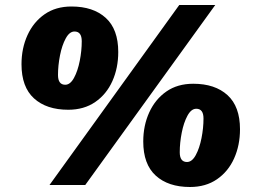

<svg xmlns="http://www.w3.org/2000/svg" viewBox="-20 -736 1021 768"><path d="M66 -479Q66 -543 90 -595.5Q114 -648 158.5 -679Q203 -710 266 -710Q353 -710 403 -664.5Q453 -619 453 -528Q453 -464 429.5 -411.5Q406 -359 361 -328Q316 -297 253 -297Q166 -297 116 -342.5Q66 -388 66 -479ZM278 -610Q258 -610 243 -582.5Q228 -555 220 -514.5Q212 -474 212 -436Q212 -397 241 -397Q261 -397 276 -424.5Q291 -452 299 -492.5Q307 -533 307 -571Q307 -610 278 -610ZM321 4H178L697 -716H841ZM553 -170Q553 -234 577 -286.5Q601 -339 645.5 -370Q690 -401 753 -401Q840 -401 890 -355.5Q940 -310 940 -219Q940 -155 916.5 -102.5Q893 -50 848 -19Q803 12 740 12Q653 12 603 -33.5Q553 -79 553 -170ZM765 -301Q745 -301 730 -273.5Q715 -246 707 -205.5Q699 -165 699 -127Q699 -88 728 -88Q748 -88 763 -115.5Q778 -143 786 -183.5Q794 -224 794 -262Q794 -301 765 -301Z"/></svg>

Font: Georama Black
Style: Italic
Weight: 900
Italic angle: -9°
Designer: Jean-Baptiste Levee
Foundry: Production Type
Version: Version 1.000